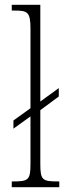

<svg xmlns="http://www.w3.org/2000/svg" viewBox="-20 -780 272 800"><path d="M29 0H227V-24H221C156 -24 148 -30 148 -98V-321L225 -378V-413L148 -357V-760H29V-736H41C95 -736 107 -730 107 -660V-329L36 -278V-244L107 -295V-98C107 -30 99 -24 33 -24H29Z"/></svg>

Font: Noto Serif Tamil ExtraCondensed ExtraLight
Style: Regular
Weight: 200
Width: 2
Designer: Indian Type Foundry, Tom Grace, and the Monotype Design Team
Foundry: Monotype Imaging Inc.
Version: Version 2.004